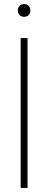

<svg xmlns="http://www.w3.org/2000/svg" viewBox="-20 -928 238 948"><path d="M82 0V-740H116V0ZM99 -845Q85.5 -845 76.8 -853.5Q68 -862 68 -876Q68 -890.5 76.8 -899.2Q85.5 -908 99 -908Q112.5 -908 121.2 -899.2Q130 -890.5 130 -876Q130 -862 121.2 -853.5Q112.5 -845 99 -845Z"/></svg>

Font: Encode Sans Condensed Thin
Style: Regular
Weight: 100
Width: 3
Designer: Multiple Designers
Foundry: Impallari Type
Version: Version 3.000; ttfautohint (v1.8.3) -l 8 -r 50 -G 200 -x 14 